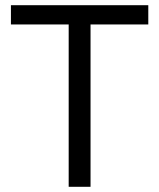

<svg xmlns="http://www.w3.org/2000/svg" viewBox="-20 -718 612 738"><path d="M550 -624V-698H22V-624H244V0H328V-624Z"/></svg>

Font: IBM Plex Devanagari
Style: Regular
Weight: 400
Designer: Mike Abbink, Paul van der Laan, Pieter van Rosmalen, Erin McLaughlin
Foundry: Bold Monday
Version: Version 1.0